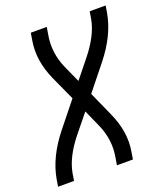

<svg xmlns="http://www.w3.org/2000/svg" viewBox="-140 -826 781 916"><g transform="rotate(-20 250.5 -367.5)"><path d="M-4 0 2 -37Q21 -143 104 -247L205 -373L149 -496Q102 -601 119 -698L125 -735H206L200 -698Q184 -610 222 -525L260 -441L334 -533Q404 -620 418 -698L424 -735H505L499 -698Q480 -592 397 -488L296 -362L351 -239Q399 -134 382 -37L376 0H295L301 -37Q317 -125 278 -210L241 -293L167 -202Q97 -115 83 -37L77 0Z"/></g></svg>

Font: Iosevka SS08
Style: Italic
Weight: 400
Italic angle: -10°
Monospace: yes
Designer: Belleve Invis
Foundry: Belleve Invis
Version: 2.1.0; ttfautohint (v1.8.2)